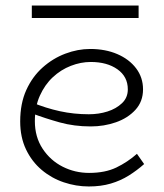

<svg xmlns="http://www.w3.org/2000/svg" viewBox="-20 -660 592 694"><path d="M301 14Q255 14 210.5 -1Q166 -16 130.5 -46Q95 -76 74 -120Q53 -164 53 -221Q53 -286 75 -334.5Q97 -383 134 -416Q171 -449 216 -466Q261 -483 306 -483Q361 -483 404 -464.5Q447 -446 472 -413Q497 -380 497 -337Q497 -293 469.5 -263Q442 -233 399 -218Q356 -203 308 -203Q248 -203 196 -217.5Q144 -232 96 -250L95 -290Q146 -269 196.5 -258Q247 -247 301 -247Q337 -247 368.5 -257Q400 -267 421 -287Q442 -307 442 -337Q442 -383 404.5 -409.5Q367 -436 308 -436Q272 -436 236 -422Q200 -408 171 -381Q142 -354 124 -314Q106 -274 106 -222Q106 -165 134 -122.5Q162 -80 206.5 -57.5Q251 -35 302 -35Q360 -35 400.5 -54.5Q441 -74 475 -104L501 -67Q475 -44 445.5 -25.5Q416 -7 380.5 3.5Q345 14 301 14ZM481 -640V-595H95V-640Z"/></svg>

Font: BioRhyme Light
Style: Regular
Weight: 300
Designer: Aoife Mooney
Foundry: Aoife Mooney Type
Version: Version 1.600;gftools[0.9.33]